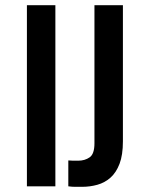

<svg xmlns="http://www.w3.org/2000/svg" viewBox="-20 -720 598 742"><path d="M84 -700H194V0H84ZM244 -100Q253 -99 263 -99H282Q308 -99 326.5 -112Q345 -125 345 -166V-700H455V-174Q455 -121 442 -87Q429 -53 407 -33.5Q385 -14 356.5 -6Q328 2 297 2H270Q258 2 244 0Z"/></svg>

Font: Bebas Neue Bold
Style: Regular
Weight: 700
Designer: Ryoichi Tsunekawa & LGV (GE)
Foundry: Free Software Foundation, Inc.
Version: Version 1.003 August 13, 2016